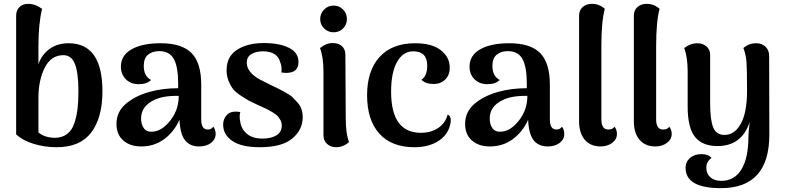

<svg xmlns="http://www.w3.org/2000/svg" viewBox="-20 -752 4083 999"><path d="M275 14Q212 14 155 -3.5Q98 -21 64 -53V-670Q64 -699 81.5 -715.5Q99 -732 126 -732Q164 -732 199 -706Q180 -629 180 -514V-418Q197 -468 238 -497.5Q279 -527 337 -527Q513 -527 513 -277Q513 -140 455 -63Q397 14 275 14ZM268 -35Q305 -36 330 -55.5Q355 -75 367 -111.5Q379 -148 383.5 -186.5Q388 -225 388 -277Q388 -375 369.5 -420Q351 -465 310 -465Q246 -465 213 -400Q180 -335 180 -243V-63Q213 -35 268 -35Z M1090 -93Q1102 -77 1102 -55Q1102 -27 1078 -8.5Q1054 10 1016 10Q968 10 942.5 -22.5Q917 -55 914 -129Q885 -65 833.5 -27.5Q782 10 715 10Q657 10 621.5 -21Q586 -52 586 -107Q586 -170 634.5 -211.5Q683 -253 758 -274Q826 -293 907 -293V-318Q907 -404 884.5 -445Q862 -486 808 -486Q773 -486 750.5 -467.5Q728 -449 728 -409Q728 -356 766 -336Q745 -314 702 -314Q660 -314 634.5 -340Q609 -366 609 -405Q609 -464 664.5 -495.5Q720 -527 816 -527Q926 -527 976.5 -476Q1027 -425 1027 -311V-131Q1027 -78 1061 -78Q1080 -78 1090 -93ZM775 -67Q823 -70 866.5 -125.5Q910 -181 910 -253Q830 -255 783 -232Q714 -200 714 -135Q714 -104 729 -84Q744 -64 775 -67Z M1331 14Q1237 14 1189 -18.5Q1141 -51 1141 -104Q1141 -135 1162.5 -156Q1184 -177 1230 -169Q1224 -144 1230 -119Q1235 -81 1264.5 -56Q1294 -31 1346 -31Q1391 -31 1418.5 -48Q1446 -65 1446 -98Q1446 -107 1444 -115Q1442 -123 1437 -130.5Q1432 -138 1428 -144Q1424 -150 1414.5 -156.5Q1405 -163 1399.5 -167Q1394 -171 1381.5 -177.5Q1369 -184 1363 -187Q1357 -190 1342 -196.5Q1327 -203 1321 -206Q1287 -222 1273 -229.5Q1259 -237 1232 -255Q1205 -273 1192.5 -289Q1180 -305 1169.5 -330.5Q1159 -356 1159 -387Q1159 -458 1213.5 -493Q1268 -528 1352 -528Q1435 -528 1484 -503Q1533 -478 1533 -430Q1533 -376 1477 -373Q1462 -372 1444 -375Q1448 -407 1438 -428Q1423 -485 1348 -485Q1312 -485 1288 -470.5Q1264 -456 1264 -426Q1264 -378 1327 -341Q1342 -333 1388 -310Q1419 -296 1429 -290.5Q1439 -285 1465 -271Q1491 -257 1502 -246Q1513 -235 1528 -218.5Q1543 -202 1549 -183Q1555 -164 1555 -142Q1555 -77 1501 -31.5Q1447 14 1331 14Z M1765 -604Q1745 -584 1716 -584Q1687 -584 1666.5 -604Q1646 -624 1646 -653Q1646 -682 1666.5 -702.5Q1687 -723 1716 -723Q1745 -723 1765 -702.5Q1785 -682 1785 -653Q1785 -624 1765 -604ZM1779 -135Q1779 -57 1796 -13Q1766 14 1729 14Q1701 14 1682 -3Q1663 -20 1663 -48V-380Q1663 -455 1645 -502Q1677 -528 1711 -528Q1741 -528 1759 -512Q1777 -496 1777 -467Z M2136 14Q2018 14 1954 -56.5Q1890 -127 1890 -257Q1890 -384 1955 -455.5Q2020 -527 2140 -527Q2227 -527 2273.5 -491Q2320 -455 2320 -400Q2320 -361 2296.5 -338Q2273 -315 2236 -315Q2194 -315 2173 -337Q2203 -358 2203 -410Q2203 -485 2130 -485Q2077 -485 2046 -430Q2015 -375 2015 -275Q2015 -61 2170 -61Q2223 -61 2260.5 -86.5Q2298 -112 2309 -156Q2334 -145 2321 -98Q2306 -45 2256.5 -15.5Q2207 14 2136 14Z M2904 -93Q2916 -77 2916 -55Q2916 -27 2892 -8.5Q2868 10 2830 10Q2782 10 2756.5 -22.5Q2731 -55 2728 -129Q2699 -65 2647.5 -27.5Q2596 10 2529 10Q2471 10 2435.5 -21Q2400 -52 2400 -107Q2400 -170 2448.5 -211.5Q2497 -253 2572 -274Q2640 -293 2721 -293V-318Q2721 -404 2698.5 -445Q2676 -486 2622 -486Q2587 -486 2564.5 -467.5Q2542 -449 2542 -409Q2542 -356 2580 -336Q2559 -314 2516 -314Q2474 -314 2448.5 -340Q2423 -366 2423 -405Q2423 -464 2478.5 -495.5Q2534 -527 2630 -527Q2740 -527 2790.5 -476Q2841 -425 2841 -311V-131Q2841 -78 2875 -78Q2894 -78 2904 -93ZM2589 -67Q2637 -70 2680.5 -125.5Q2724 -181 2724 -253Q2644 -255 2597 -232Q2528 -200 2528 -135Q2528 -104 2543 -84Q2558 -64 2589 -67Z M3106 10Q3052 10 3022.5 -25Q2993 -60 2993 -121V-670Q2993 -699 3012 -715.5Q3031 -732 3060 -732Q3098 -732 3127 -706Q3109 -641 3109 -511V-131Q3109 -78 3145 -78Q3169 -78 3177 -93Q3190 -77 3190 -55Q3190 -27 3165 -8.5Q3140 10 3106 10Z M3391 10Q3337 10 3307.5 -25Q3278 -60 3278 -121V-670Q3278 -699 3297 -715.5Q3316 -732 3345 -732Q3383 -732 3412 -706Q3394 -641 3394 -511V-131Q3394 -78 3430 -78Q3454 -78 3462 -93Q3475 -77 3475 -55Q3475 -27 3450 -8.5Q3425 10 3391 10Z M3982 -460 3983 -52Q3983 227 3731 227Q3547 227 3547 121Q3547 90 3570 70Q3593 50 3629 50Q3667 50 3682 70Q3655 89 3655 120Q3655 152 3676 170.5Q3697 189 3733 189Q3802 189 3838 129Q3874 69 3874 -38Q3874 -66 3881 -118Q3840 8 3713 8Q3634 8 3596 -40Q3558 -88 3558 -197V-379Q3558 -454 3540 -502Q3573 -527 3608 -527Q3637 -527 3656 -510.5Q3675 -494 3675 -466V-214Q3675 -128 3691 -89Q3707 -50 3750 -50Q3802 -50 3834.5 -108Q3867 -166 3867 -280Q3867 -393 3864 -430.5Q3861 -468 3848 -502Q3876 -527 3915 -527Q3944 -527 3963 -509Q3982 -491 3982 -460Z"/></svg>

Font: Arima Koshi Semi Bold
Style: Regular
Weight: 600
Designer: Joana Correia and Natanael Gama
Foundry: NDISCOVER
Version: Version 1.019;PS 001.019;hotconv 1.0.88;makeotf.lib2.5.64775